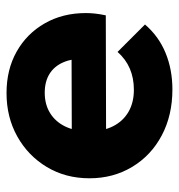

<svg xmlns="http://www.w3.org/2000/svg" viewBox="0 -537 548 588"><g transform="rotate(-90 274.0 -243.0)"><path d="M294 11Q215 11 153.5 -21.5Q92 -54 57 -112Q22 -170 22 -243Q22 -316 56.5 -373.5Q91 -431 150 -464Q209 -497 283 -497Q355 -497 410 -466Q465 -435 496.5 -380Q528 -325 528 -254Q528 -241 526.5 -226.5Q525 -212 521 -193L102 -192V-297L456 -298L390 -254Q389 -296 377 -323.5Q365 -351 341.5 -365.5Q318 -380 284 -380Q248 -380 221.5 -363.5Q195 -347 180.5 -317Q166 -287 166 -244Q166 -201 181.5 -170.5Q197 -140 225.5 -123.5Q254 -107 293 -107Q329 -107 358 -119.5Q387 -132 409 -157L493 -73Q457 -31 406 -10Q355 11 294 11Z"/></g></svg>

Font: Outfit
Style: Bold
Weight: 700
Designer: Rodrigo Fuenzalida
Foundry: fragTYPE
Version: Version 1.100;gftools[0.9.27]